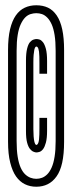

<svg xmlns="http://www.w3.org/2000/svg" viewBox="-20 -701 278 728"><path d="M117.5 7Q141.5 7 160.8 -2.5Q180 -12 194.2 -31.8Q208.5 -51.5 215.8 -84.2Q223 -117 223 -163.5V-511Q223 -557 216 -589.5Q209 -622 195 -642.5Q181 -663 161.8 -672Q142.5 -681 117.5 -681Q93.5 -681 73.8 -671.8Q54 -662.5 40 -642.5Q26 -622.5 18.2 -590.2Q10.5 -558 10.5 -511V-163.5Q10.5 -117 18.8 -84.2Q27 -51.5 41 -31.8Q55 -12 74.5 -2.5Q94 7 117.5 7ZM117.5 -23Q106.5 -23 95.8 -27Q85 -31 75.2 -40.2Q65.5 -49.5 58.2 -65.8Q51 -82 47 -106.8Q43 -131.5 43 -166.5V-508.5Q43 -543.5 47 -568Q51 -592.5 58.5 -608.8Q66 -625 75.2 -634.5Q84.5 -644 95.8 -647.5Q107 -651 117.5 -651Q129 -651 139.2 -647.5Q149.5 -644 159 -634.5Q168.5 -625 175.8 -609Q183 -593 187 -568.2Q191 -543.5 191 -508V-166Q191 -131.5 187 -106.8Q183 -82 175.8 -65.8Q168.5 -49.5 159.2 -40.2Q150 -31 139.5 -27Q129 -23 117.5 -23ZM118 -123Q123 -123 130 -125.2Q137 -127.5 143.2 -135.5Q149.5 -143.5 154 -160.2Q158.5 -177 158.5 -205V-254H129.5V-215.5Q129.5 -202 129.2 -191Q129 -180 128 -172.2Q127 -164.5 125.5 -160.2Q124 -156 122 -153.8Q120 -151.5 118 -151.5Q115.5 -151.5 113.5 -155Q111.5 -158.5 110 -165.2Q108.5 -172 107.5 -184Q106.5 -196 106.5 -211.5V-464.5Q106.5 -481.5 107.5 -493Q108.5 -504.5 110 -511.5Q111.5 -518.5 113.5 -521.5Q115.5 -524.5 118 -524.5Q120 -524.5 122 -522.5Q124 -520.5 125.5 -516.2Q127 -512 128 -504.8Q129 -497.5 129.2 -486.5Q129.5 -475.5 129.5 -461V-421.5H158.5V-469.5Q158.5 -499 154 -515.8Q149.5 -532.5 143 -540.8Q136.5 -549 130 -551Q123.5 -553 118 -553Q114 -553 107 -550.8Q100 -548.5 93.5 -541Q87 -533.5 82.8 -516.5Q78.5 -499.5 78.5 -471.5V-203.5Q78.5 -176 82.8 -160.2Q87 -144.5 93.5 -136.5Q100 -128.5 106.8 -125.8Q113.5 -123 118 -123Z"/></svg>

Font: Anybody UltraCondensed Light
Style: Regular
Weight: 300
Width: 1
Version: Version 1.113;gftools[0.9.25]